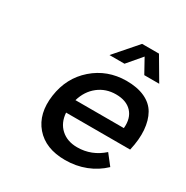

<svg xmlns="http://www.w3.org/2000/svg" viewBox="-172 -895 1010 1043"><g transform="rotate(30 333.5 -374.0)"><path d="M142.1 -265.1Q159.2 -385.3 245.1 -460.2Q331.1 -535.2 450.2 -536.1Q519 -536.1 566.7 -514.2Q614.3 -492.2 637.7 -451.2Q661.1 -410.2 665.8 -352.1Q670.4 -293.9 653.8 -222.2H252Q256.3 -160.6 295.7 -124.8Q335 -88.9 397.9 -88.9Q487.8 -88.9 557.1 -150.9L607.9 -85.9Q562.5 -42.5 502.9 -19.3Q443.4 3.9 375 3.9Q252.4 3.9 188.7 -70.3Q125 -144.5 142.1 -265.1ZM262.2 -306.2H565.9Q571.8 -370.6 537.6 -407.2Q503.4 -443.8 438 -443.8Q375 -443.8 327.9 -407Q280.8 -370.1 262.2 -306.2ZM299.8 -610.8 422.9 -752H528.8L611.8 -610.8H518.1L469.2 -699.2L394 -610.8Z"/></g></svg>

Font: Trueno
Style: Italic
Weight: 400
Designer: Julieta Ulanovsky
Foundry: Julieta Ulanovsky
Version: Version 3.001b | FøM Fix